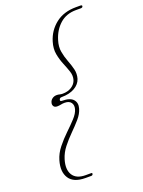

<svg xmlns="http://www.w3.org/2000/svg" viewBox="-157 -796 732 984"><g transform="rotate(-20 209.5 -304.0)"><path d="M146.5 -306.5Q144 -297.5 155 -297.5Q199 -297.5 215.8 -278.2Q232.5 -259 224 -230Q216.5 -203.5 194.8 -178.5Q173 -153.5 146.8 -127.5Q120.5 -101.5 98 -73Q75.5 -44.5 65.5 -11.5Q50 40 69.2 71Q88.5 102 139 102H169Q176 102 174 108.5Q172.5 115.5 164 115.5H133.5Q69 115.5 45.2 78.8Q21.5 42 38.5 -16Q48.5 -50.5 72.8 -80.8Q97 -111 125 -137.8Q153 -164.5 175.2 -188.5Q197.5 -212.5 203.5 -235Q209 -255.5 198.8 -269.5Q188.5 -283.5 164 -283.5Q153.5 -283.5 143.2 -281.2Q133 -279 123.5 -279Q109 -279 103.8 -287.8Q98.5 -296.5 101.5 -306.5Q104 -318.5 114.5 -326.5Q125 -334.5 139.5 -334.5Q148 -334.5 154.8 -332.5Q161.5 -330.5 171.5 -330.5Q200 -330.5 220.2 -343.5Q240.5 -356.5 247 -377.5Q253.5 -399.5 245.5 -423.5Q237.5 -447.5 226.2 -474.5Q215 -501.5 209.2 -532.5Q203.5 -563.5 214.5 -599.5Q231 -654.5 275.2 -689.2Q319.5 -724 386.5 -724H410.5Q421.5 -724 419 -716.5Q417.5 -710 407.5 -710H381.5Q328.5 -710 293.2 -678.5Q258 -647 243 -597Q232.5 -563.5 237.8 -534.5Q243 -505.5 253.2 -479.2Q263.5 -453 269.8 -427.5Q276 -402 268.5 -376Q260 -349 231.5 -332.5Q203 -316 160 -316Q149 -316 146.5 -306.5Z"/></g></svg>

Font: Fraunces 144pt Soft Thin
Style: Italic
Weight: 100
Italic angle: -16°
Version: Version 1.000;[0bf87f6ff]